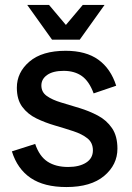

<svg xmlns="http://www.w3.org/2000/svg" viewBox="-20 -745 532 775"><path d="M248 10Q158 10 104 -26.5Q50 -63 28 -134L122 -164Q139 -114 172 -92.5Q205 -71 255 -71Q300 -71 327.5 -88.5Q355 -106 355 -138Q355 -169 333 -186.5Q311 -204 276 -215.5Q241 -227 201.5 -238.5Q162 -250 127 -267Q92 -284 70 -313.5Q48 -343 48 -391Q48 -453 99 -496.5Q150 -540 245 -540Q327 -540 377 -504Q427 -468 449 -399L358 -368Q340 -417 310.5 -438Q281 -459 237 -459Q194 -459 170.5 -442.5Q147 -426 147 -400Q147 -373 169 -357.5Q191 -342 226 -331.5Q261 -321 300.5 -309Q340 -297 375 -278.5Q410 -260 432 -228Q454 -196 454 -145Q454 -80 400.5 -35Q347 10 248 10ZM196 -585 314 -725H402L302 -585ZM190 -585 90 -725H178L296 -585Z"/></svg>

Font: Radio Canada Big
Style: Regular
Weight: 400
Designer: Étienne Aubert Bonn
Foundry: Coppers and Brasses
Version: Version 1.001